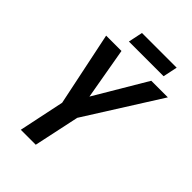

<svg xmlns="http://www.w3.org/2000/svg" viewBox="-250 -974 1080 1080"><g transform="rotate(45 290.5 -433.5)"><path d="M204 -781H480L498 -867H222ZM125 0H244L302 -272L581 -714H449L266 -405L212 -714H90L182 -272Z"/></g></svg>

Font: Noto Sans SemiCondensed SemiBold
Style: Italic
Weight: 600
Width: 4
Italic angle: -12°
Designer: Monotype Design Team
Foundry: Monotype Imaging Inc.
Version: Version 2.013